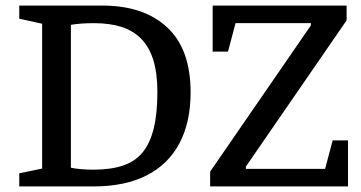

<svg xmlns="http://www.w3.org/2000/svg" viewBox="-20 -668 1293 688"><path d="M49 0V-47L131 -64V-583L49 -601V-648H347Q495 -648 579 -570Q663 -492 663 -337Q663 -230 623 -154.5Q583 -79 505.5 -39.5Q428 0 316 0ZM314 -60Q376 -60 420 -74.5Q464 -89 491 -122Q518 -155 531 -208.5Q544 -262 544 -338Q544 -407 529 -454Q514 -501 485 -530Q456 -559 414 -572Q372 -585 317 -585Q292 -585 271.5 -583.5Q251 -582 234 -579V-67Q246 -64 269 -62Q292 -60 314 -60ZM733 0V-53L1094 -577V-585H824L797 -483H742V-648H1222V-595L861 -71V-63H1145L1172 -165H1227V0Z"/></svg>

Font: Faustina Light Medium
Style: Regular
Weight: 500
Version: Version 1.200